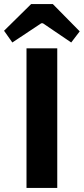

<svg xmlns="http://www.w3.org/2000/svg" viewBox="-61 -929 414 949"><path d="M333 -774 200 -909H93L-41 -777L0 -719L143 -814H151L291 -719ZM222 0V-690H70V0Z"/></svg>

Font: SnT
Style: Bold
Weight: 700
Designer: Natanael Gama
Version: Version 1.001;PS 001.001;hotconv 1.0.70;makeotf.lib2.5.58329